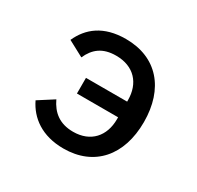

<svg xmlns="http://www.w3.org/2000/svg" viewBox="-122 -669 844 822"><g transform="rotate(30 300.0 -258.0)"><path d="M214.5 -220.9H418V-211.3C418 -128.2 368.3 -70.7 281.6 -70.7C214.1 -70.7 174.7 -104 150.6 -155.2L75.6 -107.2C108.3 -39.1 174.7 12.1 281.6 12.1C433.2 12.1 524.1 -93 524.1 -258.2C524.1 -422.6 433.9 -528.1 280.2 -528.1C169 -528.1 107.6 -476.9 75.6 -405.9L153.4 -364.3C176.1 -415.5 213.1 -445.3 279.5 -445.3C368.3 -445.3 418 -388.1 418 -305.4V-298.3H214.5Z"/></g></svg>

Font: Margiela Mono Medium
Style: Regular
Weight: 500
Designer: Mike Abbink, Paul van der Laan, Pieter van Rosmalen
Foundry: Bold Monday
Version: Version 2.003 2021